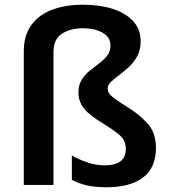

<svg xmlns="http://www.w3.org/2000/svg" viewBox="-20 -785 721 815"><path d="M577 -610Q577 -574 563 -547.5Q549 -521 528 -501.5Q507 -482 486 -466.5Q465 -451 451 -437.5Q437 -424 437 -409Q437 -396 445.5 -385.5Q454 -375 475 -360.5Q496 -346 534 -322Q584 -289 613 -252.5Q642 -216 642 -157Q642 -73 587 -31.5Q532 10 432 10Q340 10 285 -22V-125Q309 -110 348.5 -96.5Q388 -83 424 -83Q514 -83 514 -153Q514 -173 506.5 -188Q499 -203 479 -219Q459 -235 422 -258Q360 -295 336.5 -324.5Q313 -354 313 -393Q313 -424 326.5 -446Q340 -468 360.5 -484.5Q381 -501 401 -516Q421 -531 435 -549Q449 -567 449 -592Q449 -627 415.5 -646Q382 -665 332 -665Q279 -665 243 -642Q207 -619 207 -563V0H81V-567Q81 -636 114 -680Q147 -724 203.5 -744.5Q260 -765 332 -765Q403 -765 458 -747.5Q513 -730 545 -695.5Q577 -661 577 -610Z"/></svg>

Font: Noto Sans Kannada SemiBold
Style: Regular
Weight: 600
Designer: Jelle Bosma - Monotype Design Team
Foundry: Monotype Imaging Inc.
Version: Version 2.005; ttfautohint (v1.8.4.7-5d5b)